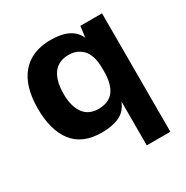

<svg xmlns="http://www.w3.org/2000/svg" viewBox="-168 -680 974 1008"><g transform="rotate(-30 319.5 -176.0)"><path d="M435.1 189.9V-76.2Q415.5 -25.9 372.8 -5.9Q330.1 14.2 266.1 14.2Q149.4 14.2 92.8 -58.3Q36.1 -130.9 36.1 -262.2Q36.1 -398.9 97.9 -470.5Q159.7 -542 273.9 -542Q401.9 -542 438 -460.9L446.8 -527.8H578.1V189.9ZM191.9 -261.2Q191.9 -188 221.9 -145Q252 -102.1 314 -102.1Q435.1 -102.1 435.1 -258.8V-277.8Q435.1 -319.3 425 -349.4Q415 -379.4 397.5 -395.8Q379.9 -412.1 360.1 -419.4Q340.3 -426.8 316.9 -426.8Q254.4 -426.8 223.1 -384Q191.9 -341.3 191.9 -261.2Z"/></g></svg>

Font: Nacelle Bold
Style: Regular
Weight: 700
Designer: Sora Sagano
Foundry: Sora Sagano
Version: Version 1.000;FEAKit 1.0